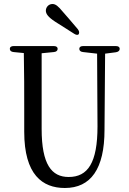

<svg xmlns="http://www.w3.org/2000/svg" viewBox="-20 -936 643 959"><path d="M374 -767C377 -775 375 -782 368 -791L351 -811C331 -834 314 -855 294 -877C271 -905 258 -916 242 -916C222 -916 209 -899 209 -883C209 -867 220 -851 255 -828C262 -823 273 -817 282 -811C304 -797 327 -782 351 -767C362 -760 371 -760 374 -767ZM48 -676 99 -671C101 -576 101 -481 101 -386V-278C101 -63 192 3 304 3C433 3 502 -92 502 -287L505 -668L559 -675C571 -677 578 -683 578 -692C578 -701 571 -706 558 -706H396C383 -706 376 -701 376 -692C376 -683 383 -677 395 -676L465 -668L467 -305C467 -123 419 -52 323 -52C238 -52 188 -114 188 -292V-670L249 -676C261 -677 268 -683 268 -692C268 -701 261 -706 248 -706H49C36 -706 29 -701 29 -692C29 -683 36 -677 48 -676Z"/></svg>

Font: 寒蝉锦书宋 CompactLight
Style: Bold
Weight: 400
Width: 4
Designer: 寒蝉锦书宋{Warren} 思源宋体{Ryoko NISHIZUKA 西塚涼子 (kana & ideographs); Frank Grießhammer (Latin, Greek & Cyrillic); Wenlong ZHANG 
Foundry: Adobe & ChillType
Version: Version 2.000;Glyphs 3.1.1 (3135)